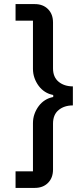

<svg xmlns="http://www.w3.org/2000/svg" viewBox="-20 -780 396 938"><path d="M150 -760Q190 -760 214.5 -735.5Q239 -711 239 -670V-446Q239 -403 266.5 -380.5Q294 -358 336 -358V-265Q294 -265 266.5 -242.5Q239 -220 239 -176V48Q239 89 214.5 113.5Q190 138 150 138H56V57H141V-178Q141 -202 148.5 -223Q156 -244 169 -261.5Q182 -279 200 -290.5Q218 -302 240 -306V-316Q218 -320 200 -331.5Q182 -343 169 -360.5Q156 -378 148.5 -399Q141 -420 141 -444V-679H56V-760Z"/></svg>

Font: IBM Plex Sans Arabic Medm
Style: Regular
Weight: 500
Designer: Mike Abbink, Paul van der Laan, Pieter van Rosmalen, Wael Morcos, Khajak Apelian
Foundry: Bold Monday
Version: Version 1.005